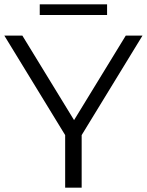

<svg xmlns="http://www.w3.org/2000/svg" viewBox="-20 -864 676 884"><path d="M356 -242 636 -700H559L321 -311L83 -700H0L280 -242V0H356ZM473 -795V-844H163V-795Z"/></svg>

Font: Montserrat-Alt1
Style: Regular
Weight: 400
Designer: Differentunic
Foundry: Differentunic
Version: Version 7.222